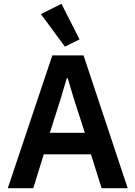

<svg xmlns="http://www.w3.org/2000/svg" viewBox="-20 -989 712 1009"><path d="M651 0H514L458 -178H210L155 0H21L255 -698H419ZM426 -291 369 -467 336 -578H331L298 -467L242 -291ZM321 -744 195 -915 303 -969 398 -782Z"/></svg>

Font: IBM Plex Sans SemiBold
Style: Regular
Weight: 600
Designer: Mike Abbink, Paul van der Laan, Pieter van Rosmalen
Foundry: Bold Monday
Version: Version 3.201